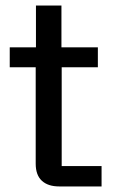

<svg xmlns="http://www.w3.org/2000/svg" viewBox="-20 -670 405 690"><path d="M192.5 0Q152.5 0 130.4 -20.4Q108.3 -40.8 108.3 -81.7V-428.3H15V-500H109.2V-650H200.8V-500H331.7V-428.3H201.7V-73.3H345V0Z"/></svg>

Font: Funnel Display
Style: Regular
Weight: 400
Designer: NORD ID, Kristian Moeller
Foundry: Dicotype
Version: Version 1.000